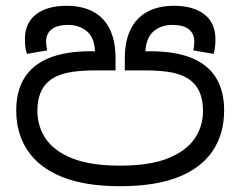

<svg xmlns="http://www.w3.org/2000/svg" viewBox="-20 -632 830 663"><path d="M394 11Q274 11 194.5 -21Q115 -53 75.5 -112Q36 -171 36 -251Q36 -317 64 -362.5Q92 -408 149 -431.5Q206 -455 292 -455H315L308 -452Q307 -501 280.5 -523.5Q254 -546 215 -546Q178 -546 158.5 -531Q139 -516 139 -487Q139 -482 140.5 -472.5Q142 -463 143 -458L73 -446Q69 -458 67.5 -470.5Q66 -483 66 -496Q66 -553 104.5 -582.5Q143 -612 210 -612Q264 -612 302 -591.5Q340 -571 359.5 -530.5Q379 -490 379 -430V-389H314Q247 -389 209 -380Q171 -371 148 -351Q129 -335 119 -309.5Q109 -284 109 -249Q109 -196 138 -153Q167 -110 230 -85Q293 -60 395 -60Q496 -60 559 -85Q622 -110 651.5 -152.5Q681 -195 681 -249Q681 -284 671 -309.5Q661 -335 642 -351Q619 -371 581 -380Q543 -389 475 -389H411V-430Q411 -490 431 -530.5Q451 -571 489 -591.5Q527 -612 581 -612Q647 -612 685.5 -582.5Q724 -553 724 -496Q724 -483 722.5 -470.5Q721 -458 718 -446L647 -458Q649 -463 650 -472.5Q651 -482 651 -487Q651 -516 632 -531Q613 -546 575 -546Q536 -546 510 -523.5Q484 -501 482 -452L478 -455H498Q586 -455 642.5 -431.5Q699 -408 726.5 -362.5Q754 -317 754 -251Q754 -170 714.5 -111Q675 -52 595.5 -20.5Q516 11 394 11Z"/></svg>

Font: sinhala25
Style: Book
Weight: 400
Designer: Jelle Bosma - Monotype Design Team
Foundry: Monotype Imaging Inc.
Version: Version 2.003